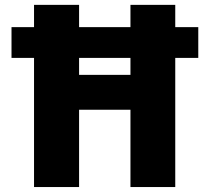

<svg xmlns="http://www.w3.org/2000/svg" viewBox="-20 -752 842 774"><path d="M298.8 -518.6V-450.2H505.9V-518.6ZM505.9 -309.6H298.8V2H117.2V-518.6H26.4V-642.6H117.2V-732.4H298.8V-642.6H505.9V-732.4H686.5V-642.6H779.3V-518.6H686.5V2H505.9Z"/></svg>

Font: Gen Shin Gothic Heavy
Style: Bold
Weight: 900
Designer: [Source Han Sans]
Ryoko NISHIZUKA  (kana & ideographs); Paul D. Hunt (Latin, Greek & Cyrillic); Wenlong ZHANG  (bopomofo
Version: Version 1.002.20150607